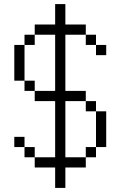

<svg xmlns="http://www.w3.org/2000/svg" viewBox="-20 -820 590 940"><path d="M250 100H300V0H400V-50H300V-325H400V-375H300V-650H400V-700H300V-800H250V-700H150V-650H250V-375H150V-325H250V-50H150V0H250ZM50 -100H100V-150H50ZM50 -425H100V-600H50ZM100 -50H150V-100H100ZM100 -375H150V-425H100ZM100 -600H150V-650H100ZM400 -50H450V-100H400ZM400 -275H450V-325H400ZM400 -600H450V-650H400ZM450 -100H500V-275H450ZM450 -550H500V-600H450Z"/></svg>

Font: LS-VG5000 Light
Style: Regular
Weight: 400
Designer: Justin Bihan, 2021
Foundry: Justin Bihan, 2021
Version: Version 1.000;Glyphs 3.1.2 (3151)